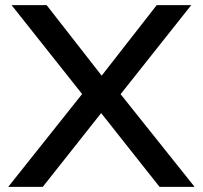

<svg xmlns="http://www.w3.org/2000/svg" viewBox="-20 -725 787 745"><path d="M12 0 316 -382 317 -337 25 -705H161L385 -418H364L588 -705H722L430 -337V-382L735 0H599L360 -302H385L146 0Z"/></svg>

Font: Nunito Sans 10pt SemiExpanded SemiBold
Style: Regular
Weight: 600
Width: 6
Designer: Vernon Adams
Foundry: Vernon Adams
Version: Version 3.101;gftools[0.9.27]